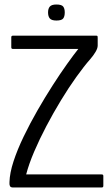

<svg xmlns="http://www.w3.org/2000/svg" viewBox="-20 -831 489 851"><path d="M406 -673Q411 -673 412 -671Q413 -669 413 -662V-629Q413 -617 403.5 -601Q394 -585 381 -570Q352 -537 318 -489.5Q284 -442 250 -386Q216 -330 185.5 -272Q155 -214 131.5 -159Q108 -104 96 -58H429Q434 -58 436 -56.5Q438 -55 438 -51V-8Q438 -3 436 -1.5Q434 0 429 0H38Q27 0 24 -6.5Q21 -13 22 -24Q23 -64 40 -116Q57 -168 85 -226Q113 -284 146 -341.5Q179 -399 213 -452Q247 -505 277 -547Q307 -589 327 -614H39Q33 -614 31.5 -616Q30 -618 30 -622V-665Q30 -669 31.5 -671Q33 -673 39 -673ZM267 -776Q267 -758 260 -749Q253 -740 230 -740Q209 -740 201 -749Q193 -758 193 -776Q193 -793 201 -802Q209 -811 230 -811Q253 -811 260 -802Q267 -793 267 -776Z"/></svg>

Font: Glory Thin
Style: Regular
Weight: 400
Version: Version 1.011